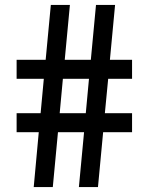

<svg xmlns="http://www.w3.org/2000/svg" viewBox="-20 -760 604 780"><path d="M117 0 137.5 -223H47.5V-300H145L158 -440H47.5V-517H165.5L186.5 -740H264L243 -517H349L370 -740H447.5L426.5 -517H516.5V-440H419.5L406 -300H516.5V-223H399L378 0H300.5L321.5 -223H215.5L194.5 0ZM222.5 -300H328.5L341.5 -440H235.5Z"/></svg>

Font: Encode Sans Semi Condensed Medium
Style: Regular
Weight: 500
Width: 4
Designer: Multiple Designers
Foundry: Impallari Type
Version: Version 3.000; ttfautohint (v1.8.3) -l 8 -r 50 -G 200 -x 14 